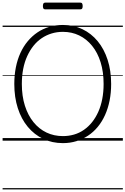

<svg xmlns="http://www.w3.org/2000/svg" viewBox="-20 -1082 965 1477"><path d="M464 19Q381 19 312.5 -13.5Q244 -46 194 -106Q144 -166 117 -250Q90 -334 90 -436Q90 -504 102 -564Q114 -624 137 -674.5Q160 -725 193.5 -765Q227 -805 268.5 -833Q310 -861 359.5 -875.5Q409 -890 464 -890Q546 -890 614 -857.5Q682 -825 731.5 -765Q781 -705 808 -621.5Q835 -538 835 -436Q835 -368 823 -308Q811 -248 788 -197Q765 -146 732 -106Q699 -66 657.5 -38.5Q616 -11 567.5 4Q519 19 464 19ZM464 -35Q509 -35 550 -47Q591 -59 626 -83.5Q661 -108 688.5 -142.5Q716 -177 736 -221.5Q756 -266 766.5 -320Q777 -374 777 -436Q777 -529 754 -603Q731 -677 688.5 -729.5Q646 -782 589 -809.5Q532 -837 464 -837Q418 -837 377 -824.5Q336 -812 300.5 -788Q265 -764 237.5 -729.5Q210 -695 189.5 -650.5Q169 -606 158.5 -552Q148 -498 148 -436Q148 -343 171.5 -269Q195 -195 237.5 -142.5Q280 -90 337.5 -62.5Q395 -35 464 -35ZM329 -1010Q318 -1010 314 -1016.5Q310 -1023 310 -1035Q310 -1048 314 -1055Q318 -1062 329 -1062H597Q608 -1062 612 -1055Q616 -1048 616 -1035Q616 -1023 612 -1016.5Q608 -1010 597 -1010ZM0 365H925V375H0ZM0 -20H925V0H0ZM0 -505H925V-500H0ZM0 -885H925V-875H0Z"/></svg>

Font: Playwrite GB S Guides
Style: Regular
Weight: 400
Designer: Veronika Burian, José Scaglione
Foundry: TypeTogether
Version: Version 1.003